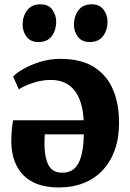

<svg xmlns="http://www.w3.org/2000/svg" viewBox="-20 -832 586 866"><path d="M245.5 13.5Q141.5 13.5 87.5 -39.8Q33.5 -93 31 -188.5Q31 -222 33.2 -246.5Q35.5 -271 39.5 -289.5H357.5Q355 -333 344.8 -366.8Q334.5 -400.5 316 -424Q297.5 -447.5 270.8 -459.5Q244 -471.5 209 -471.5Q169.5 -471.5 128.5 -458Q87.5 -444.5 65 -429L39 -486.5Q54 -503 87 -521.8Q120 -540.5 163 -553.5Q206 -566.5 252 -566.5Q346 -566.5 404.2 -529.5Q462.5 -492.5 489.8 -427.8Q517 -363 517 -278Q517 -209 497.5 -155Q478 -101 442.2 -63.2Q406.5 -25.5 356.5 -6Q306.5 13.5 245.5 13.5ZM261 -53Q281 -53 298.2 -60.5Q315.5 -68 328.5 -87Q341.5 -106 349.2 -139.8Q357 -173.5 358 -226H182Q181.5 -215 181 -204.2Q180.5 -193.5 180.5 -183.5Q180.5 -124 198.2 -88.5Q216 -53 261 -53ZM153 -642.5Q118 -642.5 100 -666.2Q82 -690 82 -720.5Q82 -758 102.2 -785.2Q122.5 -812.5 162 -812.5H163Q198 -812.5 215.8 -788.5Q233.5 -764.5 233.5 -734Q233.5 -696.5 213.8 -669.5Q194 -642.5 154 -642.5ZM384 -642.5Q349 -642.5 331.2 -666.2Q313.5 -690 313.5 -720.5Q313.5 -758 333.5 -785.2Q353.5 -812.5 393 -812.5H394Q429 -812.5 447 -788.5Q465 -764.5 465 -734Q465 -696.5 445 -669.5Q425 -642.5 385 -642.5Z"/></svg>

Font: Merriweather 20pt ExtraBold
Style: Regular
Weight: 800
Version: Version 2.100